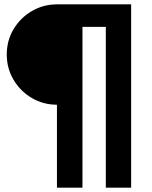

<svg xmlns="http://www.w3.org/2000/svg" viewBox="-20 -750 698 880"><path d="M241 -270Q178 -270 125.5 -301Q73 -332 42 -384.5Q11 -437 11 -500Q11 -564 42 -616Q73 -668 125.5 -699Q178 -730 241 -730H581V110H465V-627H358V110H241Z"/></svg>

Font: M PLUS 1 Thin
Style: Bold
Weight: 700
Version: Version 1.001